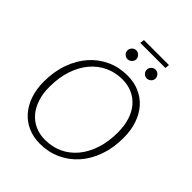

<svg xmlns="http://www.w3.org/2000/svg" viewBox="-261 -1103 1258 1258"><g transform="rotate(45 368.0 -474.5)"><path d="M59.5 0ZM690.5 -408Q690.5 -314.5 663.2 -238Q636 -161.5 587.5 -107Q539 -52.5 473 -22.5Q407 7.5 330 7.5Q268 7.5 218 -14.8Q168 -37 132.8 -77.5Q97.5 -118 78.5 -174.5Q59.5 -231 59.5 -299.5Q59.5 -392.5 87 -469.2Q114.5 -546 162.8 -600.8Q211 -655.5 276.8 -685.5Q342.5 -715.5 419 -715.5Q481.5 -715.5 531.8 -693.2Q582 -671 617.2 -630.5Q652.5 -590 671.5 -533.2Q690.5 -476.5 690.5 -408ZM639 -407Q639 -468.5 623.2 -517.8Q607.5 -567 578 -601.8Q548.5 -636.5 506.8 -655.2Q465 -674 413.5 -674Q348.5 -674 293 -648Q237.5 -622 196.8 -573.5Q156 -525 133 -456Q110 -387 110 -301Q110 -239.5 126 -190.2Q142 -141 171.5 -106.5Q201 -72 242.5 -53.2Q284 -34.5 335.5 -34.5Q401.5 -34.5 457 -60.2Q512.5 -86 553 -134.5Q593.5 -183 616.2 -251.8Q639 -320.5 639 -407ZM331 -955.5H563L560 -925.5H327.5ZM385 -831Q385 -822.5 381.5 -815.2Q378 -808 372.2 -802.5Q366.5 -797 359 -793.8Q351.5 -790.5 343.5 -790.5Q327 -790.5 314.8 -802.5Q302.5 -814.5 302.5 -831Q302.5 -839.5 305.8 -847Q309 -854.5 314.8 -860.2Q320.5 -866 327.8 -869.2Q335 -872.5 343.5 -872.5Q351.5 -872.5 359 -869.2Q366.5 -866 372.2 -860.2Q378 -854.5 381.5 -847Q385 -839.5 385 -831ZM563.5 -831Q563.5 -822.5 560 -815.2Q556.5 -808 551 -802.5Q545.5 -797 538 -793.8Q530.5 -790.5 522.5 -790.5Q505.5 -790.5 493.5 -802.5Q481.5 -814.5 481.5 -831Q481.5 -848 493.5 -860.2Q505.5 -872.5 522.5 -872.5Q530.5 -872.5 538 -869.2Q545.5 -866 551 -860.2Q556.5 -854.5 560 -847Q563.5 -839.5 563.5 -831Z"/></g></svg>

Font: Lato Light
Style: Italic
Weight: 300
Italic angle: -7°
Designer: Lukasz Dziedzic
Foundry: tyPoland Lukasz Dziedzic
Version: Version 2.007; 2014-02-27